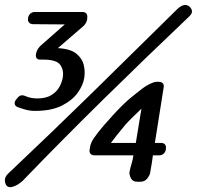

<svg xmlns="http://www.w3.org/2000/svg" viewBox="-46 -739 806 786"><path d="M-17 23Q-25 16 -26 1Q-27 -14 -14 -27Q165 -196 336.5 -364Q508 -532 679 -701Q692 -714 704.5 -717.5Q717 -721 727 -714Q737 -707 739.5 -696Q742 -685 730 -673Q552 -504 381 -336Q210 -168 47 1Q39 9 26.5 16.5Q14 24 2.5 26.5Q-9 29 -17 23ZM516 5Q497 5 490 -9Q483 -23 484 -34Q487 -51 492.5 -68.5Q498 -86 500 -103H341Q330 -103 324.5 -109.5Q319 -116 321 -127L323 -139Q324 -147 330 -159.5Q336 -172 355.5 -197Q375 -222 415 -266Q461 -316 490 -339.5Q519 -363 536 -376Q550 -387 567.5 -395.5Q585 -404 594 -404H604Q615 -404 620.5 -398Q626 -392 624 -381L588 -154H613Q624 -154 629.5 -147.5Q635 -141 633 -130V-127Q631 -116 623.5 -109.5Q616 -103 605 -103H580Q578 -86 575 -68.5Q572 -51 569 -34Q568 -23 557.5 -9Q547 5 528 5ZM408 -154H510L533 -294Q520 -281 501.5 -263.5Q483 -246 467 -228Q450 -208 433 -186.5Q416 -165 408 -154ZM311 -660Q309 -651 305 -644Q301 -637 294 -631L191 -542Q243 -539 267 -519Q291 -499 297 -472.5Q303 -446 299 -421Q295 -392 273 -360.5Q251 -329 208 -307Q165 -285 97 -285Q77 -285 59 -290Q41 -295 25 -301Q15 -306 14 -314.5Q13 -323 21 -333L24 -336Q37 -355 57 -346Q71 -340 83.5 -338Q96 -336 106 -336Q142 -336 164 -349.5Q186 -363 197 -383Q208 -403 211 -422Q216 -451 201 -473Q186 -495 131 -495Q130 -495 127.5 -495Q125 -495 123 -495Q110 -494 105 -499.5Q100 -505 101 -515L102 -521Q104 -530 108 -536.5Q112 -543 118 -550L219 -639L90 -640Q79 -640 73 -646.5Q67 -653 69 -664V-666Q71 -677 78.5 -683.5Q86 -690 97 -690H291Q302 -690 307.5 -683.5Q313 -677 311 -666Z"/></svg>

Font: Winky Sans
Style: Italic
Weight: 400
Italic angle: -8.97852°
Designer: Simon Atzbach
Foundry: typofactur
Version: Version 1.205